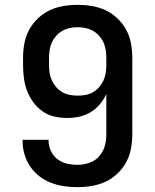

<svg xmlns="http://www.w3.org/2000/svg" viewBox="-20 -763 640 791"><path d="M299 8Q271 8 243.5 4Q216 0 190 -10Q164 -20 142 -37Q120 -54 104.5 -77Q89 -100 81 -127Q73 -154 73 -182V-187H180V-184Q180 -162 189.5 -141.5Q199 -121 216.5 -107.5Q234 -94 255.5 -89Q277 -84 299 -84Q315 -84 331.5 -87.5Q348 -91 362.5 -98.5Q377 -106 388 -118.5Q399 -131 406 -146Q413 -161 415.5 -177.5Q418 -194 418 -210V-376Q408 -353 391.5 -333.5Q375 -314 353.5 -301Q332 -288 307.5 -282.5Q283 -277 257 -277Q230 -277 203.5 -283Q177 -289 155 -304.5Q133 -320 117 -342Q101 -364 91.5 -389Q82 -414 78.5 -441Q75 -468 75 -495V-525Q75 -555 80.5 -584.5Q86 -614 100 -640Q114 -666 136 -687Q158 -708 184.5 -720.5Q211 -733 240.5 -738Q270 -743 300 -743Q330 -743 359.5 -738Q389 -733 415.5 -720.5Q442 -708 464 -687Q486 -666 500 -640Q514 -614 519.5 -584.5Q525 -555 525 -525V-210Q525 -180 519.5 -150.5Q514 -121 500 -95Q486 -69 464 -48Q442 -27 415 -14.5Q388 -2 358.5 3Q329 8 299 8ZM300 -369Q316 -369 332.5 -372Q349 -375 363 -383Q377 -391 388 -403.5Q399 -416 406 -431Q413 -446 415.5 -462Q418 -478 418 -495V-525Q418 -541 415.5 -557.5Q413 -574 406 -589Q399 -604 388 -616Q377 -628 363 -636Q349 -644 332.5 -647.5Q316 -651 300 -651Q284 -651 267.5 -647.5Q251 -644 237 -636Q223 -628 212 -616Q201 -604 194 -589Q187 -574 184.5 -557.5Q182 -541 182 -525V-495Q182 -478 184.5 -462Q187 -446 194 -431Q201 -416 212 -403.5Q223 -391 237 -383Q251 -375 267.5 -372Q284 -369 300 -369Z"/></svg>

Font: Iosevka Aile Semibold
Style: Regular
Weight: 600
Designer: Belleve Invis
Foundry: Belleve Invis
Version: Version 31.1.0; ttfautohint (v1.8.4)